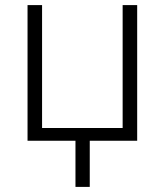

<svg xmlns="http://www.w3.org/2000/svg" viewBox="-20 -552 646 753"><path d="M276 0H88V-532H145V-50H461V-532H518V0H332V181H276Z"/></svg>

Font: RS Noto Sans Light
Style: Regular
Weight: 300
Designer: Monotype Design Team
Foundry: Monotype Imaging Inc.
Version: Version 3.10